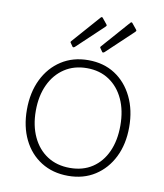

<svg xmlns="http://www.w3.org/2000/svg" viewBox="-85 -819 767 899"><g transform="rotate(10 299.0 -370.0)"><path d="M299 10Q226 10 171 -24.5Q116 -59 86 -120.5Q56 -182 56 -262Q56 -344 86.5 -406.5Q117 -469 172 -504.5Q227 -540 300 -540Q373 -540 427 -505Q481 -470 511.5 -407.5Q542 -345 542 -264Q542 -183 511.5 -121.5Q481 -60 426.5 -25Q372 10 299 10ZM301 -28Q363 -28 407.5 -57.5Q452 -87 476 -140Q500 -193 500 -264Q500 -335 475.5 -388.5Q451 -442 406 -472Q361 -502 300 -502Q239 -502 193.5 -472Q148 -442 123 -388.5Q98 -335 98 -264Q98 -194 123 -140.5Q148 -87 193.5 -57.5Q239 -28 301 -28ZM331 -747 353 -720Q356 -716 355.5 -714Q355 -712 350 -707L226 -590Q222 -587 219 -587Q216 -587 214 -591L205 -604Q200 -609 205 -614L322 -747Q327 -752 331 -747ZM472 -747 494 -720Q497 -716 496.5 -714Q496 -712 491 -707L367 -590Q363 -587 360 -587Q357 -587 355 -591L346 -604Q341 -609 346 -614L463 -747Q468 -752 472 -747Z"/></g></svg>

Font: Libre Franklin Thin
Style: Regular
Weight: 100
Designer: Pablo Impallari, Rodrigo Fuenzalida, Nhung Nguyen
Foundry: Impallari Type
Version: Version 3.000